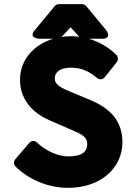

<svg xmlns="http://www.w3.org/2000/svg" viewBox="-20 -865 666 922"><path d="M53 -100C46 -91 44 -76 54 -66C121 0 213 37 308 37C465 37 568 -60 568 -182C568 -290 501 -347 420 -382L331 -419C272 -443 243 -458 243 -488C243 -517 266 -540 321 -540C370 -540 408 -523 447 -490C458 -481 474 -483 482 -493L541 -567C548 -576 548 -592 539 -601C483 -657 404 -691 321 -691C183 -691 76 -603 76 -482C76 -372 156 -313 223 -285L313 -246C376 -219 399 -208 399 -173C399 -140 377 -114 310 -114C258 -114 200 -140 157 -181C146 -192 130 -189 121 -179ZM257 -679C263 -679 270 -682 275 -687L319 -734L362 -687C366 -683 374 -679 381 -679H471C521 -679 490 -720 490 -720L394 -836C389 -842 382 -845 375 -845H263C256 -845 248 -842 243 -836L147 -720C115 -682 167 -679 167 -679Z"/></svg>

Font: Falling Sky
Style: Blk
Weight: 900
Designer: Paul D. Hunt
Foundry: Adobe Systems Incorporated
Version: Version 1.02